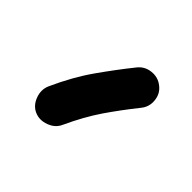

<svg xmlns="http://www.w3.org/2000/svg" viewBox="-75 -851 409 409"><g transform="rotate(45 130.0 -646.5)"><path d="M208.5 -757.3Q222.7 -746.6 224.6 -728.3Q226.6 -710 215.3 -696.3Q188 -662.1 165.5 -629.2Q143.1 -596.2 123 -552.7Q116.2 -537.1 98.4 -530.5Q80.6 -523.9 64.9 -530.8Q49.8 -537.6 43.2 -555.2Q36.6 -572.8 43.5 -588.9Q66.4 -639.6 93.3 -677.7Q120.1 -715.8 147.5 -750Q158.7 -764.2 176.8 -766.1Q194.8 -768.1 208.5 -757.3Z"/></g></svg>

Font: Mikhak-DS1-FD Black
Style: Regular
Weight: 900
Designer: Amin Abedi
Version: Version 3.2